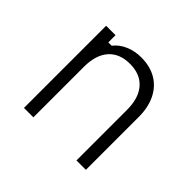

<svg xmlns="http://www.w3.org/2000/svg" viewBox="-140 -793 980 980"><g transform="rotate(45 350.0 -303.0)"><path d="M133 0V-593H201V-541H225Q249 -572 288.5 -589Q328 -606 374 -606Q438 -606 484 -579Q530 -552 555 -501.5Q580 -451 580 -381V0H512V-365Q512 -450 471.5 -496Q431 -542 357 -542Q282 -542 241.5 -496Q201 -450 201 -365V0Z"/></g></svg>

Font: Martian Mono SemiExpanded ExtraLight
Style: Regular
Weight: 250
Monospace: yes
Version: Version 0.930